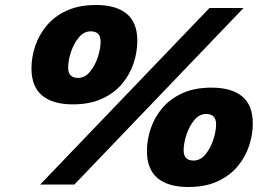

<svg xmlns="http://www.w3.org/2000/svg" viewBox="-20 -739 1081 769"><path d="M141 0 819 -707H955.5L278 0ZM364.5 -719Q445 -719 487.5 -683.8Q530 -648.5 530 -575.5Q530 -530.5 515 -485.5Q500 -440.5 468.8 -403.2Q437.5 -366 388.5 -343.5Q339.5 -321 271.5 -321Q191.5 -321 148.8 -356.5Q106 -392 106 -465Q106 -509.5 121 -554.5Q136 -599.5 167.2 -636.8Q198.5 -674 247.5 -696.5Q296.5 -719 364.5 -719ZM293 -427Q320 -427 340.2 -451.5Q360.5 -476 371.8 -510Q383 -544 383 -572.5Q383 -613.5 343 -613.5Q316 -613.5 295.8 -589Q275.5 -564.5 264.2 -530.5Q253 -496.5 253 -467.5Q253 -427 293 -427ZM827 -388Q907.5 -388 950 -352.8Q992.5 -317.5 992.5 -244.5Q992.5 -199.5 977.5 -154.5Q962.5 -109.5 931.2 -72.2Q900 -35 851 -12.5Q802 10 734 10Q654 10 611.2 -25.5Q568.5 -61 568.5 -134Q568.5 -178.5 583.5 -223.5Q598.5 -268.5 629.8 -305.8Q661 -343 710 -365.5Q759 -388 827 -388ZM755.5 -96Q782.5 -96 802.8 -120.5Q823 -145 834.2 -179Q845.5 -213 845.5 -241.5Q845.5 -282.5 805.5 -282.5Q778.5 -282.5 758.2 -258Q738 -233.5 726.8 -199.5Q715.5 -165.5 715.5 -136.5Q715.5 -96 755.5 -96Z"/></svg>

Font: Newsreader 6pt ExtraBold
Style: Italic
Weight: 800
Italic angle: -17°
Designer: Hugues Gentile
Foundry: Production Type
Version: Version 1.003; ttfautohint (v1.8.3)